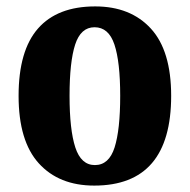

<svg xmlns="http://www.w3.org/2000/svg" viewBox="-20 -569 592 599"><path d="M274 10Q164 10 101 -59.5Q38 -129 38 -270Q38 -411 98.5 -480Q159 -549 277 -549Q387 -549 450.5 -480Q514 -411 514 -270Q514 10 274 10ZM276 -54Q320 -54 337.5 -109Q355 -164 355 -270Q355 -376 337 -430Q319 -484 275 -484Q232 -484 214.5 -430Q197 -376 197 -270Q197 -164 215 -109Q233 -54 276 -54Z"/></svg>

Font: Noto Serif Tamil Condensed ExtraBold
Style: Italic
Weight: 800
Width: 3
Italic angle: -12°
Designer: Indian Type Foundry, Tom Grace, and the Monotype Design Team
Foundry: Monotype Imaging Inc.
Version: Version 2.003; ttfautohint (v1.8.4.7-5d5b)